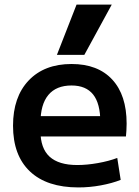

<svg xmlns="http://www.w3.org/2000/svg" viewBox="-20 -810 609 840"><path d="M323 10Q185 10 111 -60Q37 -130 37 -260Q37 -386 105.5 -458Q174 -530 293 -530Q408 -530 471 -462Q534 -394 534 -269Q534 -255 533 -238Q532 -221 531 -213H105V-302H437L419 -275Q419 -357 387.5 -396.5Q356 -436 293 -436Q226 -436 191.5 -394.5Q157 -353 157 -272V-237Q157 -161 197 -124.5Q237 -88 318 -88Q360 -88 408 -96.5Q456 -105 493 -119L508 -23Q470 -8 421 1Q372 10 323 10ZM349 -570H229L315 -790H469Z"/></svg>

Font: M PLUS 1 SemiBold
Style: Regular
Weight: 600
Designer: Coji Morishita
Foundry: UNDERFOREST DESIGN
Version: Version 1.001